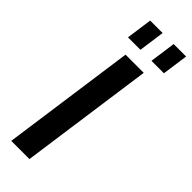

<svg xmlns="http://www.w3.org/2000/svg" viewBox="-296 -926 948 948"><g transform="rotate(45 177.5 -452.5)"><path d="M264 -700 166 0H39L137 -700ZM191 -905 172 -769H85L104 -905ZM355 -905 336 -769H249L268 -905Z"/></g></svg>

Font: Pathway Extreme 8pt Thin 12pt SemiBold
Style: Italic
Weight: 600
Italic angle: -8°
Version: Version 1.001;gftools[0.9.26]